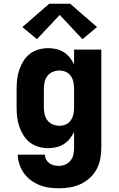

<svg xmlns="http://www.w3.org/2000/svg" viewBox="-20 -786 640 1029"><path d="M296 223Q270 223 243.5 219.5Q217 216 192 206Q167 196 145.5 180Q124 164 108.5 142.5Q93 121 84.5 95.5Q76 70 75 43H221Q221 57 227.5 69Q234 81 245 89Q256 97 269.5 100Q283 103 296 103Q314 103 331 95.5Q348 88 359 73.5Q370 59 373.5 41Q377 23 377 5V-79Q368 -60 354 -42.5Q340 -25 321.5 -13.5Q303 -2 281.5 3Q260 8 239 8Q213 8 187.5 1Q162 -6 141 -22Q120 -38 106 -60.5Q92 -83 83.5 -107.5Q75 -132 72 -158Q69 -184 69 -210V-310Q69 -336 72 -362Q75 -388 83.5 -412.5Q92 -437 106 -459.5Q120 -482 141 -498Q162 -514 187.5 -521Q213 -528 239 -528Q260 -528 281.5 -523Q303 -518 321.5 -506.5Q340 -495 354 -477.5Q368 -460 377 -441V-520H523V5Q523 35 517.5 64.5Q512 94 498 120.5Q484 147 461.5 167.5Q439 188 412 200.5Q385 213 355.5 218Q326 223 296 223ZM299 -112Q317 -112 333.5 -119.5Q350 -127 360 -142Q370 -157 373.5 -174.5Q377 -192 377 -210V-310Q377 -328 373.5 -345.5Q370 -363 360 -378Q350 -393 333.5 -400.5Q317 -408 299 -408Q281 -408 263.5 -401Q246 -394 234.5 -379.5Q223 -365 219 -346.5Q215 -328 215 -310V-210Q215 -192 219 -173.5Q223 -155 234.5 -140.5Q246 -126 263.5 -119Q281 -112 299 -112ZM178 -576 100 -641 244 -766H356L500 -641L422 -576L300 -706Z"/></svg>

Font: Iosevka SS04 Heavy Extended
Style: Regular
Weight: 900
Width: 7
Monospace: yes
Designer: Belleve Invis
Foundry: Belleve Invis
Version: Version 19.0.0; ttfautohint (v1.8.4)